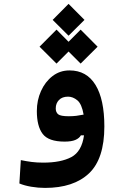

<svg xmlns="http://www.w3.org/2000/svg" viewBox="-20 -712 626 972"><path d="M208 239.3Q173.3 239.3 138.4 233.4Q103.5 227.5 78.1 216.8L85.4 98.6Q114.3 104.5 140.4 107.9Q166.5 111.3 199.2 111.3Q288.1 111.3 341.1 83.3Q394 55.2 405.3 -26.9H389.6Q381.3 -12.2 361.8 -3.7Q342.3 4.9 307.1 4.9Q225.6 4.9 196 -34.2Q166.5 -73.2 166.5 -149.9Q166.5 -204.1 187.5 -251Q208.5 -297.9 245.8 -326.7Q283.2 -355.5 332 -355.5Q418.5 -355.5 463.4 -282.2Q508.3 -209 508.3 -71.8Q508.3 92.3 430.4 165.8Q352.5 239.3 208 239.3ZM403.3 -131.8Q394 -185.5 371.6 -204.1Q349.1 -222.7 324.7 -222.7Q294.9 -222.7 278.6 -205.8Q262.2 -189 262.2 -163.1Q262.2 -143.6 274.4 -133.5Q286.6 -123.5 328.6 -123.5Q349.1 -123.5 366.7 -125.7Q384.3 -127.9 403.3 -131.8ZM388.2 -390.1 327.1 -451.2 266.1 -390.1 180.2 -475.6 266.1 -562 327.1 -500.5 388.2 -562 474.1 -475.6ZM327.1 -531.2 246.6 -611.3 327.1 -692.4 407.7 -611.3Z"/></svg>

Font: Cascadia Code PL
Style: Bold
Weight: 700
Monospace: yes
Designer: Aaron Bell
Foundry: Saja Typeworks
Version: Version 2404.023; ttfautohint (v1.8.4)